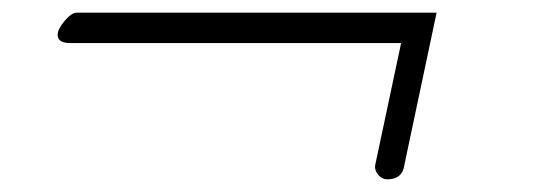

<svg xmlns="http://www.w3.org/2000/svg" viewBox="-20 -297 848 303"><path d="M591 -14Q583 -14 577 -21Q571 -28 572 -36L613 -229H91Q71 -229 71 -242Q71 -251 82 -264Q93 -277 101 -277H669L618 -36Q615 -14 591 -14Z"/></svg>

Font: Great Vibes
Style: Regular
Weight: 400
Designer: Robert E. Leuschke
Foundry: Robert E. Leuschke
Version: Version 1.001